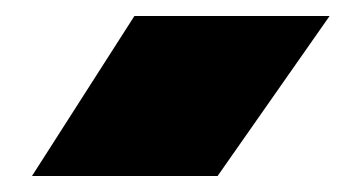

<svg xmlns="http://www.w3.org/2000/svg" viewBox="-20 -847 452 240"><path d="M148 -827H392L252 -627H20Z"/></svg>

Font: Unbounded Black
Style: Regular
Weight: 900
Designer: Luke Prowse, Jean-Baptiste Morizot, Fátima Lázaro, Florian Runge
Foundry: NaN
Version: Version 1.701;gftools[0.9.28.dev5+ged2979d]